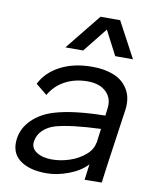

<svg xmlns="http://www.w3.org/2000/svg" viewBox="-84 -808 722 884"><g transform="rotate(10 276.5 -366.5)"><path d="M317.9 -509.8Q376.5 -509.8 419.7 -491.9Q462.9 -474.1 485.8 -435.1Q508.8 -396 501 -339.8L465.8 -94.2Q463.4 -75.7 458.5 -40.5Q453.6 -5.4 452.1 7.8L372.1 8.8Q375 -16.1 381.8 -64.9Q350.1 -30.8 296.4 -10.5Q242.7 9.8 192.9 9.8Q111.8 9.8 67.6 -24.4Q23.4 -58.6 32.2 -124Q39.6 -175.3 79.3 -214.1Q119.1 -252.9 181.2 -271Q266.1 -296.4 415 -298.8L418.9 -330.1Q426.3 -379.4 395.5 -409.7Q364.7 -439.9 308.1 -439.9Q250 -439.9 203.9 -415.8Q157.7 -391.6 130.9 -345.2L78.1 -388.2Q106.4 -444.8 168.9 -477.3Q231.4 -509.8 317.9 -509.8ZM111.8 -124Q107.4 -93.3 135 -75.2Q162.6 -57.1 207 -57.1Q248 -57.1 289.3 -70.8Q330.6 -84.5 361.1 -110.6Q391.6 -136.7 396 -168L397 -167L405.8 -234.9Q268.1 -229.5 196.8 -210Q162.6 -200.2 139.4 -178Q116.2 -155.8 111.8 -124ZM179.2 -576.2 314 -743.2H405.8L495.1 -576.2H412.1L353 -689.9L262.2 -576.2Z"/></g></svg>

Font: Human Sans
Style: Italic
Weight: 400
Italic angle: -8°
Designer: Tim Radville
Foundry: Continuum
Version: Version 1.000;FEAKit 1.0